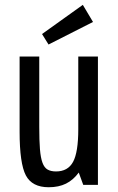

<svg xmlns="http://www.w3.org/2000/svg" viewBox="-20 -777 494 807"><path d="M145 -539.3H62.4V-223.3Q62.4 -89.9 88.6 -39.9Q114.9 10 184.7 10Q226.9 10 257.4 -5.2Q288 -20.4 311 -51.7L329.9 0H391.6V-539.3H309V-233.7Q309 -136.9 287.1 -96.6Q265.3 -56.4 215.3 -56.4Q193.9 -56.4 180.1 -64.3Q166.3 -72.1 158.6 -92.9Q150.9 -113.6 147.9 -150.1Q145 -186.7 145 -244.1ZM184 -589.9 370.9 -684.7 328.1 -756.6 156.7 -634Z"/></svg>

Font: Secuela Black
Style: Regular
Weight: 900
Designer: Fernando Haro
Foundry: deFharo
Version: Version 1.704